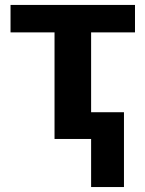

<svg xmlns="http://www.w3.org/2000/svg" viewBox="-20 -566 590 782"><path d="M529.8 -545.9V-434.1H351.1V-108.9H484.9V195.8H351.1V0H202.1V-434.1H22.9V-545.9Z"/></svg>

Font: Wonky
Style: Regular
Weight: 400
Designer: Monotype Design Team
Foundry: Monotype Imaging Inc.
Version: Version 3.000